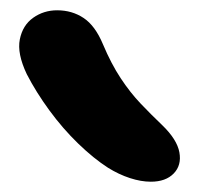

<svg xmlns="http://www.w3.org/2000/svg" viewBox="-20 -830 394 373"><path d="M273 -477Q254 -477 232.5 -484Q211 -491 190 -504Q162 -522 132 -551Q102 -580 76 -615.5Q50 -651 32 -686Q13 -726 18.5 -753.5Q24 -781 44.5 -795.5Q65 -810 91 -810Q120 -810 142.5 -795Q165 -780 180 -744Q196 -706 214.5 -678Q233 -650 253.5 -628.5Q274 -607 295 -587Q324 -559 328.5 -534Q333 -509 317.5 -493Q302 -477 273 -477Z"/></svg>

Font: Shantell Sans Light SemiBold
Style: Regular
Weight: 600
Version: Version 1.008;[ac192a2d6]